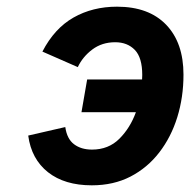

<svg xmlns="http://www.w3.org/2000/svg" viewBox="-20 -543 570 575"><path d="M255 12Q173.5 12 123.8 -27.2Q74 -66.5 64.5 -137L175.5 -162.5Q180.5 -127 201.8 -111Q223 -95 255.5 -95Q305 -95 337.5 -127.5Q370 -160 387 -207H224L241 -305H405.5Q406 -311.5 406 -318.5Q406 -370.5 383.8 -393.5Q361.5 -416.5 325 -416.5Q285.5 -416.5 256.5 -394.8Q227.5 -373 213 -342L107 -388.5Q143 -458 200.2 -490.5Q257.5 -523 330.5 -523Q425.5 -523 477.5 -469Q529.5 -415 529.5 -319.5Q529.5 -252 511 -192.2Q492.5 -132.5 457 -86.5Q421.5 -40.5 370.8 -14.2Q320 12 255 12Z"/></svg>

Font: Overpass
Style: Bold Italic
Weight: 700
Italic angle: -10°
Designer: Delve Withrington, Dave Bailey, Thomas Jockin
Foundry: Delve Fonts LLC
Version: Version 4.000; ttfautohint (v1.8.3)